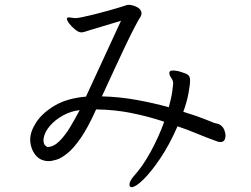

<svg xmlns="http://www.w3.org/2000/svg" viewBox="-20 -729 1040 795"><path d="M697 -384Q697 -395 689 -406.5Q681 -418 681 -427Q681 -429 681.5 -429.5Q682 -430 682 -431Q684 -437 696 -437Q716 -437 741 -427Q755 -423 761 -416.5Q767 -410 767 -396Q767 -377 760 -340.5Q753 -304 739 -266Q795 -249 829.5 -235Q864 -221 867 -220Q873 -218 879.5 -217Q886 -216 893 -211Q904 -203 908.5 -191.5Q913 -180 914 -169Q914 -158 909.5 -149.5Q905 -141 893 -141Q884 -141 875 -145Q828 -162 792.5 -177Q757 -192 715 -206Q682 -130 643.5 -73Q605 -16 573 15Q541 46 525 46Q521 46 518 43Q516 39 516 35Q516 21 535 -1Q570 -39 603.5 -100Q637 -161 660 -225Q597 -246 526.5 -260.5Q456 -275 378 -276Q345 -202 315 -158.5Q285 -115 259.5 -94.5Q234 -74 214.5 -68Q195 -62 182 -62H174Q149 -65 134 -79.5Q119 -94 112 -113.5Q105 -133 105 -151Q105 -184 130 -222.5Q155 -261 206 -291.5Q257 -322 336 -329L481 -643L345 -602Q327 -595 316 -595Q306 -595 292 -606Q278 -617 267.5 -630.5Q257 -644 257 -651Q257 -653 258.5 -655Q260 -657 266 -657Q271 -657 278.5 -655.5Q286 -654 293 -654Q302 -654 325 -659Q348 -664 376 -671Q404 -678 431 -685.5Q458 -693 477 -699Q496 -705 499 -706Q504 -709 512 -709Q529 -709 547.5 -699.5Q566 -690 566 -673Q566 -667 562 -660Q555 -650 538 -617.5Q521 -585 500 -541Q479 -497 458.5 -452.5Q438 -408 422.5 -374.5Q407 -341 402 -330Q476 -328 547 -315Q618 -302 679 -285Q690 -325 693.5 -352Q697 -379 697 -383ZM310 -273Q273 -269 240 -250.5Q207 -232 186 -207Q165 -182 161 -158Q161 -156 160.5 -153.5Q160 -151 160 -149Q160 -134 167 -127Q174 -120 178 -120Q204 -122 227.5 -146Q251 -170 271.5 -204.5Q292 -239 310 -273Z"/></svg>

Font: Moon Stars Kai T HW
Style: Regular
Weight: 400
Designer: GuiWonder
Version: Version 1.101